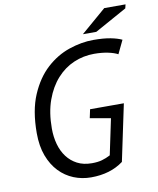

<svg xmlns="http://www.w3.org/2000/svg" viewBox="-95 -944 849 1030"><g transform="rotate(-10 330.0 -429.0)"><path d="M375 -349H491H559L494 -41Q423 12 318 12Q268 12 223.5 -6Q179 -24 145 -59.5Q111 -95 91 -148Q71 -201 71 -272Q71 -395 107 -479Q143 -563 199.5 -614.5Q256 -666 324 -689Q392 -712 456 -712Q513 -712 550.5 -704.5Q588 -697 611 -686L576 -613Q556 -624 522.5 -631Q489 -638 447 -638Q389 -638 336.5 -615.5Q284 -593 243.5 -548Q203 -503 179 -436.5Q155 -370 155 -282Q155 -237 166 -197Q177 -157 199.5 -127Q222 -97 255.5 -79.5Q289 -62 335 -62Q367 -62 390 -68.5Q413 -75 436 -87L477 -282L365 -302ZM544 -870H660L655 -849L480 -752H407Z"/></g></svg>

Font: PT Sans
Style: Italic
Weight: 400
Italic angle: -12°
Designer: A.Korolkova, O.Umpeleva, V.Yefimov
Foundry: ParaType Ltd
Version: Version 2.003W OFL